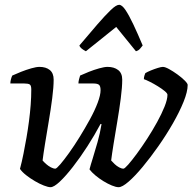

<svg xmlns="http://www.w3.org/2000/svg" viewBox="-20 -778 800 798"><path d="M190 0Q180 0 162 -7Q144 -14 124.5 -25.5Q105 -37 88.5 -50Q72 -63 63 -76Q71 -106 77.5 -138.5Q84 -171 90 -205.5Q96 -240 100.5 -274.5Q105 -309 107.5 -342Q110 -375 110 -406Q110 -423 103.5 -427Q97 -431 81 -431H23Q23 -439 25.5 -448.5Q28 -458 31 -464Q46 -471 67.5 -479.5Q89 -488 110 -494Q131 -500 144 -500Q171 -500 187 -487Q203 -474 203 -447Q203 -416 197 -369.5Q191 -323 182.5 -273Q174 -223 167 -179.5Q160 -136 157 -111Q163 -104 172 -96Q181 -88 191.5 -82.5Q202 -77 210 -77Q215 -77 230.5 -95Q246 -113 267.5 -143Q289 -173 311.5 -209.5Q334 -246 354 -282.5Q374 -319 386 -351Q398 -383 398 -403Q398 -420 391.5 -425.5Q385 -431 368 -431H306Q306 -439 308.5 -448.5Q311 -458 313 -464Q328 -471 349.5 -479.5Q371 -488 392.5 -494Q414 -500 427 -500Q454 -500 471 -487Q488 -474 488 -447Q488 -416 482 -369.5Q476 -323 467.5 -273Q459 -223 452 -179.5Q445 -136 442 -111Q448 -104 456.5 -96Q465 -88 475 -82.5Q485 -77 493 -77Q498 -77 513 -94Q528 -111 549 -139.5Q570 -168 592 -202Q614 -236 633 -270.5Q652 -305 664 -335Q676 -365 676 -384Q676 -390 664.5 -399.5Q653 -409 636 -419.5Q619 -430 603 -438Q587 -446 578 -449Q578 -457 580.5 -464.5Q583 -472 584 -474Q592 -479 606.5 -485Q621 -491 635.5 -495.5Q650 -500 657 -500Q666 -500 682.5 -491Q699 -482 717 -469Q735 -456 747.5 -443.5Q760 -431 760 -425Q760 -397 743 -355Q726 -313 698.5 -265Q671 -217 638 -170Q605 -123 573 -84.5Q541 -46 514.5 -23Q488 0 473 0Q462 0 445 -7Q428 -14 410 -25Q392 -36 376.5 -49Q361 -62 352 -74Q356 -90 365.5 -120Q375 -150 385.5 -187.5Q396 -225 402 -262L398 -263Q373 -216 343 -169.5Q313 -123 283 -84.5Q253 -46 228.5 -23Q204 0 190 0ZM337 -565Q327 -570 319.5 -576Q312 -582 310 -589Q352 -639 385 -677Q418 -715 440.5 -736.5Q463 -758 475 -758Q487 -758 501.5 -736.5Q516 -715 534 -677Q552 -639 573 -589Q569 -584 562.5 -576Q556 -568 545 -565L463 -666Z"/></svg>

Font: Texturina 12pt Medium
Style: Italic
Weight: 500
Italic angle: -11°
Designer: Guillermo Torres Carreño
Foundry: Omnibus-Type
Version: Version 1.002